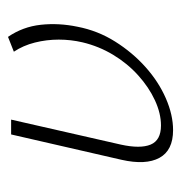

<svg xmlns="http://www.w3.org/2000/svg" viewBox="-6 -452 463 492"><g transform="rotate(-90 226.0 -206.5)"><path d="M138 5Q86 5 67 -30Q48 -65 62 -127L127 -410H165L101 -129Q90 -79 101 -52.5Q112 -26 150 -26Q181 -26 214.5 -41.5Q248 -57 278.5 -84.5Q309 -112 331 -148.5Q353 -185 363 -227Q370 -257 370 -288Q370 -319 362.5 -349Q355 -379 339 -403L377 -418Q403 -380 408 -334Q413 -288 403 -240Q393 -188 365 -143.5Q337 -99 299.5 -65.5Q262 -32 219.5 -13.5Q177 5 138 5Z"/></g></svg>

Font: Ysabeau ExtraLight
Style: Italic
Weight: 250
Italic angle: -12°
Version: Version 2.000;gftools[0.9.27.dev2+g8671c4b]